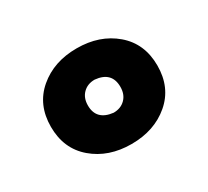

<svg xmlns="http://www.w3.org/2000/svg" viewBox="-77 -866 600 553"><g transform="rotate(-30 223.0 -589.0)"><path d="M223 -430Q147 -430 96.5 -473Q46 -516 46 -589Q46 -662 96.5 -705Q147 -748 223 -748Q299 -748 349.5 -705Q400 -662 400 -589Q400 -516 349.5 -473Q299 -430 223 -430ZM223 -534Q247 -534 262 -549Q277 -564 277 -589Q277 -639 223 -644Q199 -644 184 -629Q169 -614 169 -589Q169 -540 223 -534Z"/></g></svg>

Font: YamahaIndonesia935. App Black
Style: Regular
Weight: 900
Designer: Dalton Maag Ltd
Foundry: Dalton Maag Ltd
Version: Version 1.002; January 01, 2024; Regular/Italic